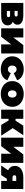

<svg xmlns="http://www.w3.org/2000/svg" viewBox="2052 -2648 607 4750"><g transform="rotate(90 2355.0 -273.5)"><path d="M53 0V-547H360Q470 -547 531 -509.5Q592 -472 592 -404Q592 -338 536 -298.5Q480 -259 385 -259L402 -305Q503 -305 555.5 -268Q608 -231 608 -160Q608 -87 550.5 -43.5Q493 0 376 0ZM251 -140H356Q381 -140 393 -151Q405 -162 405 -181Q405 -201 393 -210.5Q381 -220 356 -220H251ZM251 -331H340Q366 -331 377.5 -341Q389 -351 389 -370Q389 -390 377.5 -398.5Q366 -407 340 -407H251Z M682 0V-547H907V-300L1096 -547H1304V0H1079V-248L891 0Z M1697 10Q1603 10 1530 -26Q1457 -62 1415.5 -126.5Q1374 -191 1374 -274Q1374 -357 1415.5 -421Q1457 -485 1530 -521Q1603 -557 1697 -557Q1797 -557 1868 -514Q1939 -471 1966 -395L1791 -309Q1774 -347 1749.5 -364Q1725 -381 1696 -381Q1671 -381 1649.5 -369Q1628 -357 1615.5 -333.5Q1603 -310 1603 -274Q1603 -238 1615.5 -214Q1628 -190 1649.5 -178Q1671 -166 1696 -166Q1725 -166 1749.5 -183Q1774 -200 1791 -238L1966 -152Q1939 -76 1868 -33Q1797 10 1697 10Z M2305 10Q2212 10 2140.5 -26.5Q2069 -63 2028 -127Q1987 -191 1987 -274Q1987 -357 2028 -421Q2069 -485 2140.5 -521Q2212 -557 2305 -557Q2398 -557 2470 -521Q2542 -485 2582.5 -421Q2623 -357 2623 -274Q2623 -191 2582.5 -127Q2542 -63 2470 -26.5Q2398 10 2305 10ZM2305 -166Q2330 -166 2350 -178Q2370 -190 2382 -214.5Q2394 -239 2394 -274Q2394 -310 2382 -333.5Q2370 -357 2350 -369Q2330 -381 2305 -381Q2280 -381 2260 -369Q2240 -357 2228 -333.5Q2216 -310 2216 -274Q2216 -239 2228 -214.5Q2240 -190 2260 -178Q2280 -166 2305 -166Z M3071 0 2921 -251 3103 -357 3337 0ZM2693 0V-547H2919V0ZM2853 -182V-355H3057V-182ZM3126 -249 2914 -269 3088 -547H3326Z M3387 0V-547H3612V-300L3801 -547H4009V0H3784V-248L3596 0Z M4457 0V-172L4485 -139H4360Q4233 -139 4159 -190.5Q4085 -242 4085 -336Q4085 -436 4161.5 -491.5Q4238 -547 4369 -547H4657V0ZM4074 0 4217 -207H4445L4313 0ZM4457 -239V-426L4485 -372H4374Q4346 -372 4331 -361.5Q4316 -351 4316 -328Q4316 -280 4374 -280H4485Z"/></g></svg>

Font: MOST Montserrat Black
Style: Regular
Weight: 900
Designer: Julieta Ulanovsky
Foundry: Julieta Ulanovsky
Version: Version 8.000;March 11, 2024;FontCreator 15.0.0.2926 64-bit